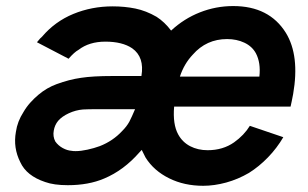

<svg xmlns="http://www.w3.org/2000/svg" viewBox="-20 -598 1018 634"><path d="M568.5 -154Q582.5 -128.5 608 -115.2Q633.5 -102 665.5 -102Q716 -102 753 -128Q786 -151.5 805 -182.5L915.5 -145Q894.5 -109 865 -78.5Q835.5 -48 802 -27Q766 -6 726.8 4.8Q687.5 15.5 651 15.5Q588.5 15.5 539 -9Q488 -34 460.5 -78L448 -103L440.5 -95Q388.5 -35.5 324 -8.5Q272.5 13.5 204 13.5Q158 13.5 129 3Q67.5 -17.5 47 -62.5Q23 -110 32.5 -162.5Q35 -180 41.2 -196.2Q47.5 -212.5 57.5 -228Q67 -244.5 79.8 -258.8Q92.5 -273 106.8 -285Q121 -297 136.2 -305.8Q151.5 -314.5 166.5 -320Q208.5 -335.5 247.5 -341Q286.5 -347 351 -347H447Q457.5 -409.5 416.5 -438.5Q384 -460.5 328 -460.5Q274.5 -460.5 239.5 -433.5Q225.5 -426 206.5 -404L102 -458.5Q114.5 -474 119 -477Q161.5 -527 222.2 -552Q283 -577 352 -577Q391.5 -577 427 -569.8Q462.5 -562.5 497 -542.5Q523.5 -525.5 545 -497Q587.5 -536.5 640.2 -557.2Q693 -578 750 -578Q869 -578 924 -489.5Q970 -414.5 948 -287.5Q945.5 -273.5 943.2 -263.2Q941 -253 939.5 -246H555Q550 -187.5 568.5 -154ZM616.5 -417.5Q588 -387.5 574 -345H836.5Q841.5 -391 825 -422Q812.5 -445 787 -457Q761.5 -469 730 -469Q661.5 -469 616.5 -417.5ZM426 -237.5H356H301Q285 -237.5 273 -237.2Q261 -237 254 -236.5Q230 -234.5 207.2 -224Q184.5 -213.5 172 -199Q160.5 -185 157.5 -166.5Q154 -147.5 162.5 -131Q172 -117.5 187 -109.2Q202 -101 216.5 -100Q219 -99.5 222.2 -99.2Q225.5 -99 230 -99Q247 -99 268.8 -103.8Q290.5 -108.5 309.5 -115.5Q353 -132.5 383.5 -165.5Q398.5 -180.5 407 -196Q411 -204 415.8 -214.2Q420.5 -224.5 426 -237.5Z"/></svg>

Font: Russisch Sans
Style: Bold Italic
Weight: 700
Italic angle: -10°
Designer: Michael Sharanda (font) & Cristiano Sobral (main changes)
Foundry: Michael Sharanda
Version: Version 2.00;September 8, 2020;FontCreator 13.0.0.2681 64-bi